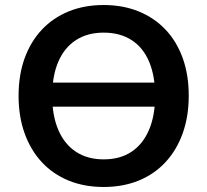

<svg xmlns="http://www.w3.org/2000/svg" viewBox="-20 -735 825 765"><path d="M126 -310V-406H656V-310ZM393 10Q316 10 253.5 -15.5Q191 -41 146.5 -89Q102 -137 78 -204Q54 -271 54 -353Q54 -436 78 -502.5Q102 -569 146.5 -616.5Q191 -664 253.5 -689.5Q316 -715 393 -715Q470 -715 532.5 -689.5Q595 -664 639.5 -617Q684 -570 708 -503.5Q732 -437 732 -354Q732 -271 708 -204Q684 -137 639.5 -89Q595 -41 532.5 -15.5Q470 10 393 10ZM393 -100Q458 -100 503.5 -130Q549 -160 573.5 -217Q598 -274 598 -353Q598 -433 574 -489.5Q550 -546 504 -575.5Q458 -605 393 -605Q329 -605 283 -575.5Q237 -546 212.5 -489.5Q188 -433 188 -353Q188 -274 212.5 -217Q237 -160 283 -130Q329 -100 393 -100Z"/></svg>

Font: Nunito Sans 12pt ExtraLight
Style: Regular
Weight: 200
Designer: Vernon Adams
Foundry: Vernon Adams
Version: Version 3.101;gftools[0.9.27]